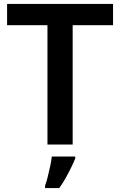

<svg xmlns="http://www.w3.org/2000/svg" viewBox="-20 -734 610 975"><path d="M349 0H221V-606H16V-714H554V-606H349ZM362 71Q354 91 341.5 116.5Q329 142 314 169Q299 196 281 221H209V208Q216 190 222.5 163.5Q229 137 235 109.5Q241 82 243 61H362Z"/></svg>

Font: Noto Sans Tangsa SemiBold
Style: Regular
Weight: 600
Version: Version 1.504